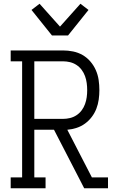

<svg xmlns="http://www.w3.org/2000/svg" viewBox="-20 -1004 640 1024"><path d="M37 0V-58H98V-677H37V-735H316Q343 -735 370 -729.5Q397 -724 420.5 -710.5Q444 -697 462 -676Q480 -655 491 -630Q502 -605 506 -578Q510 -551 510 -523Q510 -498 506.5 -473Q503 -448 494 -424.5Q485 -401 469.5 -380.5Q454 -360 433.5 -345Q413 -330 388.5 -322Q364 -314 339 -312L470 -58H556V0H429L394 -68L268 -312H163V-58H223V0ZM163 -370H316Q335 -370 353.5 -374.5Q372 -379 388 -389.5Q404 -400 415.5 -415.5Q427 -431 433.5 -449Q440 -467 442.5 -485.5Q445 -504 445 -523Q445 -542 442.5 -561Q440 -580 433.5 -598Q427 -616 415.5 -631.5Q404 -647 388 -657.5Q372 -668 353.5 -672.5Q335 -677 316 -677H163ZM257 -815 148 -951 191 -984 300 -862 409 -984 452 -951 343 -815Z"/></svg>

Font: Iosevka Etoile Light
Style: Regular
Weight: 300
Designer: Belleve Invis
Foundry: Belleve Invis
Version: Version 25.0.1; ttfautohint (v1.8.4)